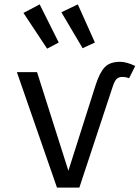

<svg xmlns="http://www.w3.org/2000/svg" viewBox="-20 -856 640 876"><path d="M57 -527H149L292 -77L416 -467Q435 -526 458.5 -550Q482 -574 528 -574Q557 -574 597 -555L569 -499Q554 -505 538 -505Q521 -505 511.5 -495Q502 -485 494 -460L342 0H240ZM195 -634 87 -797 161 -836 248 -662ZM357 -636 260 -800 335 -836 413 -662Z"/></svg>

Font: Fira Mono
Style: Regular
Weight: 400
Designer: Carrois Corporate & Edenspiekermann AG
Foundry: Carrois Corporate GbR & Edenspiekermann AG
Version: Version 3.206